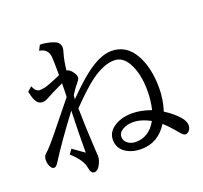

<svg xmlns="http://www.w3.org/2000/svg" viewBox="-142 -961 1244 1178"><g transform="rotate(-20 480.0 -372.0)"><path d="M196.8 -130.9 271 -78.1Q271 -207.5 275.9 -351.1Q157.7 -194.3 85.4 -80.1Q71.3 -57.1 58.1 -57.1Q47.4 -57.1 39.6 -67.9Q24.9 -88.4 24.9 -117.7Q24.9 -143.6 39.1 -155.3Q71.3 -181.6 157.2 -290Q248 -401.9 277.8 -439V-442.4L278.8 -466.8Q279.3 -509.8 279.8 -527.8Q197.3 -489.3 166 -471.2Q146 -460 130.4 -460Q100.1 -460 85 -491.2Q75.7 -509.8 66.9 -549.8L95.7 -575.2Q111.3 -535.2 138.7 -535.2Q170.9 -535.2 216.8 -554.7L274.4 -578.6L279.8 -581.1Q279.3 -682.6 276.9 -702.6Q270 -756.8 215.8 -763.2L232.9 -796.9Q278.8 -796.4 322.8 -779.8Q358.9 -766.1 358.9 -731Q358.9 -721.2 351.1 -695.8Q340.3 -662.1 332 -592.8Q349.6 -590.3 365.7 -570.3Q384.8 -546.9 384.8 -528.8Q384.8 -519 371.6 -502.9Q342.3 -467.8 322.8 -435.1L319.8 -408.2Q406.2 -496.1 464.8 -540Q558.6 -610.8 630.9 -610.8Q728 -610.8 779.8 -519.5Q830.1 -431.2 830.1 -298.3Q830.1 -222.2 807.1 -150.9Q859.4 -118.2 894 -79.6Q921.9 -48.3 921.9 -22.9Q921.9 -2.9 912.6 9.8Q900.4 25.9 885.7 25.9Q872.1 25.9 852.1 1Q811 -49.8 773.9 -83Q710.9 18.1 599.1 18.1Q544.4 18.1 504.9 -5.9Q454.1 -36.6 454.1 -93.8Q454.1 -140.6 494.1 -170.9Q543.5 -208 620.1 -208Q676.3 -208 742.7 -184.1Q756.8 -242.2 756.8 -307.6Q756.8 -418.9 716.3 -491.2Q682.6 -550.8 627 -550.8Q559.1 -550.8 473.1 -488.3Q416 -446.3 321.8 -349.1Q323.2 -226.6 332 -80.1V-76.7Q335 -40.5 335 -35.2Q335 -4.4 315.9 27.3Q300.8 53.2 280.8 53.2Q257.8 53.2 252 14.2Q244.1 -38.6 174.8 -101.1ZM718.8 -122.1Q659.2 -154.8 606 -154.8Q566.4 -154.8 538.6 -138.2Q509.3 -121.1 509.3 -93.3Q509.3 -70.8 526.9 -54.7Q549.3 -34.7 583.5 -34.7Q669.9 -34.7 718.8 -122.1Z"/></g></svg>

Font: BIZ UDPMincho
Style: Regular
Weight: 400
Designer: TypeBank Co., Ltd.
Foundry: Morisawa Inc.
Version: Version 1.06